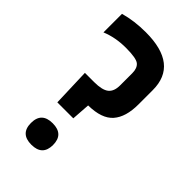

<svg xmlns="http://www.w3.org/2000/svg" viewBox="-218 -764 842 842"><g transform="rotate(45 203.5 -343.0)"><path d="M153.5 9Q85 9 85 -57.5Q85 -124 153.5 -124Q222 -124 222 -57.5Q222 9 153.5 9ZM160 -695Q361 -695 361 -537V-448Q361 -370 326 -330Q291 -290 208 -289L202 -203H103L97 -380H154Q204 -380 224.5 -396.5Q245 -413 245 -450V-526Q245 -557 228 -571Q211 -585 146.5 -585Q82 -585 29 -563V-678Q89 -695 160 -695Z"/></g></svg>

Font: Khand Semibold
Style: Regular
Weight: 600
Designer: Devanagari: Sanchit Sawaria, Jyotish Sonowal; Latin: Satya Rajpurohit
Foundry: Indian Type Foundry
Version: Version 1.100;PS 1.0;hotconv 1.0.78;makeotf.lib2.5.61930; tt